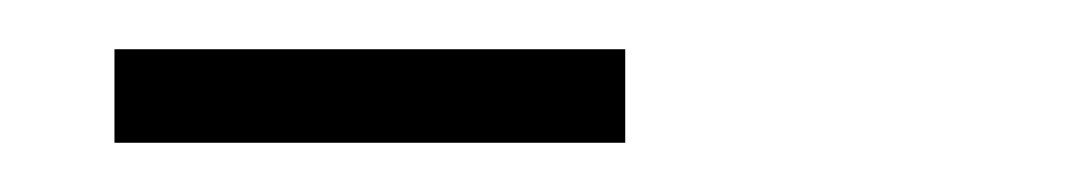

<svg xmlns="http://www.w3.org/2000/svg" viewBox="-20 -698 436 78"><path d="M26.5 -678H234V-640H26.5Z"/></svg>

Font: Big Shoulders Stencil Text Thin ExtraLight
Style: Regular
Weight: 250
Version: Version 2.001